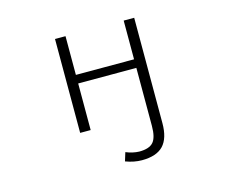

<svg xmlns="http://www.w3.org/2000/svg" viewBox="-105 -663 1210 1034"><g transform="rotate(-15 500.0 -146.0)"><path d="M664.1 64.5V-258.8H339.8V1H281.2V-522.5H339.8V-306.6H664.1V-522.5H722.7V64.5Q722.7 149.4 684.6 189.5Q646.5 229.5 565.4 229.5Q521.5 229.5 474.6 211.9L489.3 164.1Q527.3 179.7 563.5 180.7Q619.1 180.7 641.6 154.8Q664.1 128.9 664.1 64.5Z"/></g></svg>

Font: Gen Shin Gothic Monospace Light
Style: Regular
Weight: 300
Designer: [Source Han Sans]
Ryoko NISHIZUKA  (kana & ideographs); Paul D. Hunt (Latin, Greek & Cyrillic); Wenlong ZHANG  (bopomofo
Version: Version 1.002.20150607